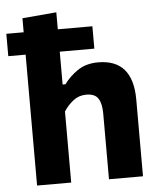

<svg xmlns="http://www.w3.org/2000/svg" viewBox="-67 -792 699 838"><g transform="rotate(-5 282.5 -373.0)"><path d="M61.5 0V-573.5H-14.5V-671.5H61.5V-733L211 -746V-671.5H362.5V-573.5H211V-429.5H223.5Q246 -461.5 283 -487Q320 -512.5 373.5 -512.5Q525.5 -512.5 525.5 -336V0H376.5V-288Q376.5 -331.5 362 -354Q347.5 -376.5 310 -376.5Q277.5 -376.5 253 -357.5Q228.5 -338.5 211 -311.5V0Z"/></g></svg>

Font: Heraclito
Style: Bold
Weight: 700
Designer: Kostas Bartsokas (font) & Cristiano Sobral (main changes)
Foundry: Kostas Bartsokas (font) & Cristiano Sobral (main changes)
Version: Version 1.00;July 8, 2020;FontCreator 13.0.0.2655 64-bit